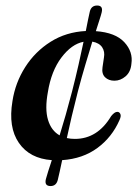

<svg xmlns="http://www.w3.org/2000/svg" viewBox="-20 -558 485 678"><path d="M255 -235Q243 -188 233.2 -146.8Q223.5 -105.5 216 -70.5Q229 -67.5 244.5 -67.5Q324.5 -67.5 372.5 -148Q385 -163.5 394.5 -163Q401.5 -163 405 -155.5Q408.5 -148 402 -134Q375.5 -73.5 324 -35.5Q272.5 2.5 199.5 7.5Q194.5 30.5 190.8 48Q187 65.5 184 77.5Q178.5 99 158.5 99Q136 99 142 74.5Q145 63.5 150.2 46.8Q155.5 30 163 7.5Q85 2 46.8 -53.2Q8.5 -108.5 24 -201Q34 -266 69 -321Q104 -376 158.8 -410.5Q213.5 -445 283 -448.5Q287.5 -471.5 291 -488.8Q294.5 -506 297 -516.5Q302 -538.5 323 -538.5Q345 -538.5 339 -514Q336.5 -503.5 331 -487Q325.5 -470.5 318.5 -448Q387.5 -443 419 -409Q450.5 -375 444 -332.5Q441.5 -304 423.5 -288.5Q405.5 -273 384 -273Q363.5 -273 351 -285.2Q338.5 -297.5 342 -320.5L347 -354.5Q351 -375.5 340.8 -391Q330.5 -406.5 306 -411Q295 -375 281.8 -330.8Q268.5 -286.5 255 -235ZM149 -232.5Q138 -173 149.5 -134.8Q161 -96.5 190.5 -80Q201 -113.5 212 -152.2Q223 -191 234.5 -235Q247.5 -286 257.5 -330.2Q267.5 -374.5 275 -410.5Q233 -402.5 197 -355Q161 -307.5 149 -232.5Z"/></svg>

Font: Fraunces 144pt S050 SemiBold
Style: Italic
Weight: 600
Italic angle: -16°
Version: Version 1.000; ttfautohint (v1.8.3)